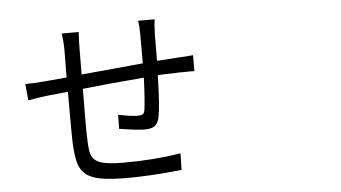

<svg xmlns="http://www.w3.org/2000/svg" viewBox="-51 -819 1601 902"><g transform="rotate(-5 750.0 -367.5)"><path d="M507.8 -2Q403.3 -2 354.5 -20Q305.7 -38.1 289.1 -82Q275.4 -117.2 272.5 -199.2Q271.5 -239.3 271.5 -429.7L174.8 -419.9Q128.9 -414.1 83 -406.2L75.2 -483.4Q114.3 -483.4 169.9 -488.3Q176.8 -489.3 192.4 -490.2Q241.2 -495.1 271.5 -497.1L272.5 -627Q272.5 -663.1 266.6 -705.1H346.7Q343.8 -672.9 343.8 -629.9L342.8 -504.9Q454.1 -515.6 633.8 -532.2V-597.7V-664.1Q633.8 -707 628.9 -733.4H707Q704.1 -714.8 702.1 -667Q702.1 -645.5 701.7 -602.1Q701.2 -558.6 701.2 -538.1Q727.5 -540 776.4 -543Q793 -543.9 800.8 -544.9Q830.1 -545.9 872.1 -549.8V-474.6Q862.3 -475.6 825.2 -474.6Q808.6 -474.6 800.8 -474.6Q794.9 -474.6 781.2 -473.6Q730.5 -472.7 699.2 -470.7Q695.3 -321.3 685.5 -275.4Q679.7 -245.1 663.6 -233.4Q647.5 -221.7 616.2 -221.7Q582 -221.7 496.1 -235.4L497.1 -301.8Q554.7 -289.1 587.9 -289.1Q605.5 -289.1 612.8 -293.9Q620.1 -298.8 622.1 -313.5Q628.9 -359.4 632.8 -464.8Q467.8 -451.2 342.8 -437.5Q340.8 -245.1 342.8 -210Q343.8 -150.4 350.6 -129.9Q360.4 -99.6 392.6 -87.9Q425.8 -75.2 503.9 -75.2Q650.4 -75.2 773.4 -95.7L771.5 -17.6Q630.9 -2 507.8 -2Z"/></g></svg>

Font: Bpmf GenSeki Gothic R
Style: R
Weight: 400
Foundry: But Ko
Version: Version 1.320